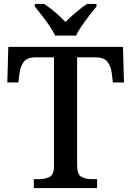

<svg xmlns="http://www.w3.org/2000/svg" viewBox="-20 -951 664 971"><path d="M151 0V-45H179Q209 -45 231 -56.5Q253 -68 253 -111V-661H161Q117 -661 100 -638Q83 -615 79 -582L73 -534H17L22 -714H602L607 -534H551L545 -582Q541 -615 524 -638Q507 -661 462 -661H370V-115Q370 -69 391.5 -57Q413 -45 443 -45H471V0ZM259 -771Q248 -794 230 -820.5Q212 -847 192 -873Q172 -899 156 -918V-931H203Q230 -914 259.5 -888.5Q289 -863 311 -840Q334 -863 364 -888.5Q394 -914 420 -931H468V-918Q452 -899 432 -873Q412 -847 393.5 -820.5Q375 -794 365 -771Z"/></svg>

Font: Noto Serif Hentaigana Medium
Style: Regular
Weight: 500
Designer: Kazuhiro Yamada
Foundry: nipponia
Version: Version 1.000; ttfautohint (v1.8.4.7-5d5b)